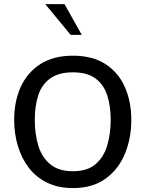

<svg xmlns="http://www.w3.org/2000/svg" viewBox="-20 -914 717 946"><path d="M338.9 12.7Q266.6 12.7 211.9 -14.2Q157.2 -41 121.6 -87.9Q85.9 -134.8 67.9 -195.3Q49.8 -255.9 49.8 -323.2Q49.8 -414.1 82 -485.4Q114.3 -556.6 178.7 -598.1Q243.2 -639.6 338.9 -639.6Q436.5 -639.6 500.5 -597.7Q564.5 -555.7 595.7 -483.9Q627 -412.1 627 -323.2Q627 -232.4 595.2 -155.8Q563.5 -79.1 499.5 -33.2Q435.5 12.7 338.9 12.7ZM338.9 -70.3Q410.2 -70.3 450.7 -105Q491.2 -139.6 508.3 -197.3Q525.4 -254.9 525.4 -323.2Q525.4 -391.6 508.3 -444.3Q491.2 -497.1 450.7 -527.3Q410.2 -557.6 338.9 -557.6Q268.6 -557.6 227.1 -527.3Q185.5 -497.1 168.5 -444.3Q151.4 -391.6 151.4 -323.2Q151.4 -254.9 168.5 -197.3Q185.5 -139.6 227.1 -105Q268.6 -70.3 338.9 -70.3ZM328.1 -742.2 203.1 -893.6H297.9L382.8 -742.2Z"/></svg>

Font: Padauk Book
Style: Regular
Weight: 400
Designer: Debbi Hosken, Becca Hirsbrunner Spalinger
Foundry: SIL International
Version: Version 5.000